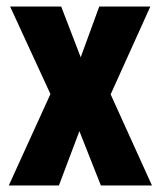

<svg xmlns="http://www.w3.org/2000/svg" viewBox="-20 -570 494 590"><path d="M135 -281 7 0H161L224 -167L290 0H447L320 -280L442 -550H285L228 -394L168 -550H11Z"/></svg>

Font: Noto Sans Devanagari ExtraCondensed ExtraBold
Style: Regular
Weight: 800
Width: 2
Designer: Jelle Bosma - Monotype Design Team
Foundry: Monotype Imaging Inc.
Version: Version 2.004